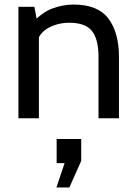

<svg xmlns="http://www.w3.org/2000/svg" viewBox="-20 -520 599 844"><path d="M61 0V-490H131L149 -396L114 -411Q163.5 -466 210.8 -483Q258 -500 303 -500Q410.5 -500 456.8 -438Q503 -376 503 -270V0H413V-270Q413 -348 384 -384Q355 -420 285 -420Q235.5 -420 194.2 -398.2Q153 -376.5 140 -329L151 -384V0ZM285 304H228L264 197H229V91H337V187Z"/></svg>

Font: Cabin Resolve
Style: Regular-Resolve
Weight: 400
Designer: Pablo Impallari
Foundry: Pablo Impallari. http://www.impallari.com Igino Marini. http://www.ikern.com
Version: Version 3.001